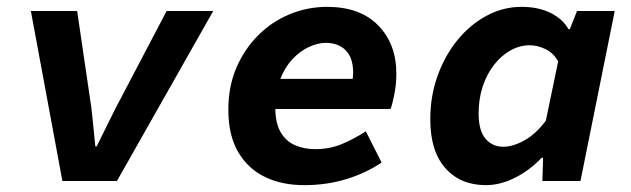

<svg xmlns="http://www.w3.org/2000/svg" viewBox="-20 -528 1840 560"><path d="M162 0 70 -496H205L241 -251Q247 -215 250.5 -177Q254 -139 258 -101H262Q280 -137 299 -176Q318 -215 338 -252L466 -496H602L321 0Z M867 12Q803 12 753.5 -11.5Q704 -35 675 -84Q646 -133 646 -208Q646 -276 669.5 -330.5Q693 -385 733 -425Q773 -465 825 -486.5Q877 -508 934 -508Q1030 -508 1083 -454Q1136 -400 1136 -313Q1136 -282 1130 -252Q1124 -222 1119 -210H749L764 -298H1044L1004 -278Q1007 -286 1008.5 -296.5Q1010 -307 1010 -316Q1010 -359 988.5 -381Q967 -403 930 -403Q907 -403 881 -391Q855 -379 833 -355.5Q811 -332 797 -296.5Q783 -261 783 -214Q783 -169 798.5 -142.5Q814 -116 840.5 -104.5Q867 -93 899 -93Q942 -93 977.5 -108Q1013 -123 1047 -145L1093 -54Q1049 -24 991.5 -6Q934 12 867 12Z M1397 12Q1323 12 1279 -37.5Q1235 -87 1235 -180Q1235 -248 1256.5 -307.5Q1278 -367 1315 -412Q1352 -457 1400 -482.5Q1448 -508 1501 -508Q1550 -508 1585.5 -490.5Q1621 -473 1638 -443H1642L1663 -496H1773L1673 0H1562L1564 -68H1560Q1525 -31 1482 -9.5Q1439 12 1397 12ZM1448 -100Q1476 -100 1509.5 -118.5Q1543 -137 1572 -176L1608 -349Q1594 -374 1570.5 -385Q1547 -396 1525 -396Q1496 -396 1469 -381Q1442 -366 1421 -339Q1400 -312 1388 -276Q1376 -240 1376 -197Q1376 -147 1396 -123.5Q1416 -100 1448 -100Z"/></svg>

Font: Source Code Pro ExtraLight
Style: Bold Italic
Weight: 700
Italic angle: -11°
Monospace: yes
Version: Version 1.016;hotconv 1.0.116;makeotfexe 2.5.65601